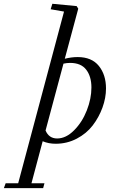

<svg xmlns="http://www.w3.org/2000/svg" viewBox="-143 -745 608 1010"><path d="M149.9 11.2Q112.8 11.2 81.5 -2L22.5 219.2H90.8L84 244.6H-122.6L-113.3 219.2H-47.4L193.8 -684.1L123.5 -696.3L132.3 -725.1L260.3 -712.9L268.6 -699.2L197.8 -436Q232.9 -444.8 265.6 -444.8Q339.4 -444.8 377 -398.2Q414.6 -351.6 414.6 -279.8Q414.6 -230 396 -179Q377.4 -127.9 344.7 -85.2Q312 -42.5 260.7 -15.6Q209.5 11.2 149.9 11.2ZM225.6 -414.1Q209.5 -414.1 190.9 -410.2L96.7 -58.6Q114.3 -16.6 157.7 -16.6Q204.1 -16.6 246.8 -59.6Q289.6 -102.5 313.7 -164.3Q337.9 -226.1 337.9 -284.7Q337.9 -342.8 310.5 -378.4Q283.2 -414.1 225.6 -414.1Z"/></svg>

Font: Elstob
Style: Italic
Weight: 400
Italic angle: -20°
Designer: Peter S. Baker
Version: Version 1.015